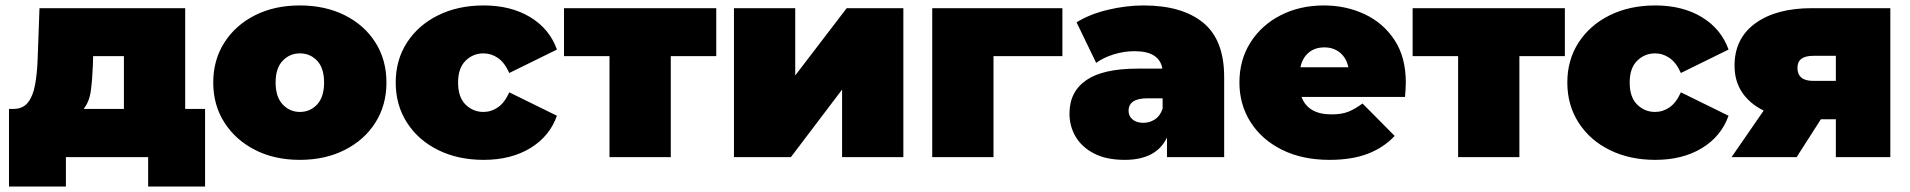

<svg xmlns="http://www.w3.org/2000/svg" viewBox="-20 -577 7014 705"><path d="M13 108V-177H29Q64 -177 82.5 -200.5Q101 -224 108.5 -264.5Q116 -305 118 -354L125 -547H660V-177H733V108H524V0H222V108ZM435 -177V-371H322L321 -337Q319 -284 313.5 -243.5Q308 -203 287 -177Z M1081 10Q988 10 916.5 -26.5Q845 -63 804 -127Q763 -191 763 -274Q763 -357 804 -421Q845 -485 916.5 -521Q988 -557 1081 -557Q1174 -557 1246 -521Q1318 -485 1358.5 -421Q1399 -357 1399 -274Q1399 -191 1358.5 -127Q1318 -63 1246 -26.5Q1174 10 1081 10ZM1081 -166Q1119 -166 1144.5 -193.5Q1170 -221 1170 -274Q1170 -327 1144.5 -354Q1119 -381 1081 -381Q1044 -381 1018 -354Q992 -327 992 -274Q992 -221 1018 -193.5Q1044 -166 1081 -166Z M1756 10Q1662 10 1589 -26Q1516 -62 1474.5 -126.5Q1433 -191 1433 -274Q1433 -357 1474.5 -421Q1516 -485 1589 -521Q1662 -557 1756 -557Q1856 -557 1927 -514Q1998 -471 2025 -395L1850 -309Q1833 -347 1808.5 -364Q1784 -381 1755 -381Q1717 -381 1689.5 -354Q1662 -327 1662 -274Q1662 -220 1689.5 -193Q1717 -166 1755 -166Q1784 -166 1808.5 -183Q1833 -200 1850 -238L2025 -152Q1998 -76 1927 -33Q1856 10 1756 10Z M2218 0V-371H2051V-547H2610V-371H2443V0Z M2675 0V-547H2900V-300L3089 -547H3297V0H3072V-248L2884 0Z M3403 0V-547H3881V-371H3628V0Z M4265 0V-72Q4226 10 4110 10Q4043 10 3998 -13Q3953 -36 3930 -74.5Q3907 -113 3907 -160Q3907 -240 3968.5 -282.5Q4030 -325 4157 -325H4248Q4243 -356 4218 -372.5Q4193 -389 4145 -389Q4108 -389 4070 -377.5Q4032 -366 4005 -346L3933 -495Q3981 -525 4048 -541Q4115 -557 4179 -557Q4320 -557 4397.5 -494Q4475 -431 4475 -294V0ZM4249 -178V-216H4193Q4124 -216 4124 -170Q4124 -151 4138.5 -138.5Q4153 -126 4178 -126Q4201 -126 4220.5 -138.5Q4240 -151 4249 -178Z M4862 10Q4762 10 4687.5 -27Q4613 -64 4572 -128.5Q4531 -193 4531 -274Q4531 -357 4571.5 -421Q4612 -485 4682.5 -521Q4753 -557 4841 -557Q4922 -557 4990.5 -525Q5059 -493 5100.5 -430Q5142 -367 5142 -274Q5142 -262 5141 -247.5Q5140 -233 5139 -221H4759Q4783 -157 4869 -157Q4907 -157 4931.5 -167Q4956 -177 4983 -197L5101 -78Q5061 -35 5002.5 -12.5Q4944 10 4862 10ZM4755 -330H4931Q4924 -364 4900.5 -383.5Q4877 -403 4843 -403Q4808 -403 4785 -383.5Q4762 -364 4755 -330Z M5334 0V-371H5167V-547H5726V-371H5559V0Z M6058 10Q5964 10 5891 -26Q5818 -62 5776.5 -126.5Q5735 -191 5735 -274Q5735 -357 5776.5 -421Q5818 -485 5891 -521Q5964 -557 6058 -557Q6158 -557 6229 -514Q6300 -471 6327 -395L6152 -309Q6135 -347 6110.5 -364Q6086 -381 6057 -381Q6019 -381 5991.5 -354Q5964 -327 5964 -274Q5964 -220 5991.5 -193Q6019 -166 6057 -166Q6086 -166 6110.5 -183Q6135 -200 6152 -238L6327 -152Q6300 -76 6229 -33Q6158 10 6058 10Z M6721 0V-139H6666L6577 0H6338L6456 -171Q6405 -196 6377 -237.5Q6349 -279 6349 -336Q6349 -436 6425.5 -491.5Q6502 -547 6633 -547H6921V0ZM6721 -280V-372H6638Q6580 -372 6580 -328Q6580 -280 6638 -280Z"/></svg>

Font: Montserrat Black
Style: Regular
Weight: 900
Designer: Julieta Ulanovsky
Foundry: Julieta Ulanovsky
Version: Version 9.000; ttfautohint (v1.8.4.7-5d5b)